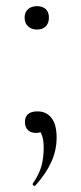

<svg xmlns="http://www.w3.org/2000/svg" viewBox="-20 -424 262 624"><path d="M164 23Q164 65 146.5 103Q129 141 95 179Q94 180 92 180Q89 180 87 177Q85 174 87 172Q108 141 115 114.5Q122 88 122 54Q122 27 114 10Q106 -7 93 -20L131 -27Q132 -10 122.5 -1Q113 8 97 8Q80 8 70.5 -1.5Q61 -11 61 -27Q61 -62 102 -62Q131 -62 147.5 -40.5Q164 -19 164 23ZM60 -367Q60 -384 71 -394Q82 -404 100 -404Q119 -404 129 -394Q139 -384 139 -367Q139 -349 129 -338.5Q119 -328 100 -328Q82 -328 71 -338.5Q60 -349 60 -367Z"/></svg>

Font: Cormorant Unicase Light
Style: Regular
Weight: 300
Designer: Christian Thalmann (Catharsis Fonts)
Foundry: Catharsis Fonts
Version: Version 4.000